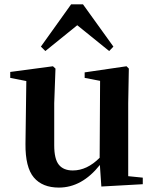

<svg xmlns="http://www.w3.org/2000/svg" viewBox="-20 -851 712 887"><path d="M336.9 -734.4 189.5 -615.2 168.9 -635.7 308.6 -831.1H363.3L503.9 -635.7L484.4 -615.2ZM572.3 -37.1 639.6 -30.3V0L448.2 10.7L441.4 -88.9Q358.4 15.6 252 15.6Q175.8 15.6 136.2 -31.2Q96.7 -78.1 97.7 -186.5L101.6 -476.6L27.3 -491.2V-518.6L224.6 -544.9L236.3 -534.2L230.5 -374V-179.7Q230.5 -116.2 252 -89.8Q273.4 -63.5 316.4 -63.5Q381.8 -63.5 440.4 -122.1L442.4 -477.5L371.1 -491.2V-516.6L564.5 -544.9L575.2 -534.2L572.3 -374Z"/></svg>

Font: GenRyuMin TW TTF Bold
Style: Regular
Weight: 700
Version: Version 1.300